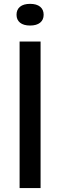

<svg xmlns="http://www.w3.org/2000/svg" viewBox="-20 -950 304 970"><path d="M79 0V-740H185V0ZM63.5 -875.5Q63.5 -901.5 81.2 -916Q99 -930.5 132 -930.5Q165 -930.5 182.8 -916Q200.5 -901.5 200.5 -875.5Q200.5 -850 182.8 -835.5Q165 -821 132 -821Q99 -821 81.2 -835.5Q63.5 -850 63.5 -875.5Z"/></svg>

Font: Encode Sans Medium
Style: Regular
Weight: 500
Designer: Multiple Designers
Foundry: Impallari Type
Version: Version 2.000